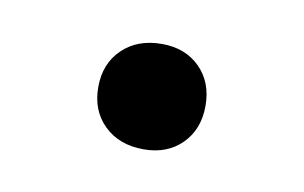

<svg xmlns="http://www.w3.org/2000/svg" viewBox="-31 -318 318 201"><g transform="rotate(10 128.0 -217.0)"><path d="M71 -217Q71 -242 87 -257.5Q103 -273 129 -273Q154 -273 169.5 -257.5Q185 -242 185 -217Q185 -192 169.5 -176.5Q154 -161 129 -161Q103 -161 87 -176.5Q71 -192 71 -217Z"/></g></svg>

Font: Ysabeau Infant Medium
Style: Regular
Weight: 500
Designer: Christian Thalmann (Catharsis Fonts)
Version: Version 0.003